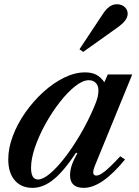

<svg xmlns="http://www.w3.org/2000/svg" viewBox="-20 -876 654 906"><path d="M133.5 10.5Q80 10.5 49.5 -25.2Q19 -61 19 -124Q19 -177.5 40.8 -235Q62.5 -292.5 100 -345.8Q137.5 -399 184.5 -441.8Q231.5 -484.5 282.5 -509.5Q333.5 -534.5 381.5 -534.5Q412.5 -534.5 433.5 -523.8Q454.5 -513 472.5 -488L488.5 -524.5H604L428 -94.5Q418 -69 420.2 -58.2Q422.5 -47.5 435 -47.5Q449.5 -47.5 475.2 -68Q501 -88.5 547.5 -138.5L570 -123.5Q460.5 10.5 375.5 10.5Q310.5 10.5 310.5 -49Q310.5 -70.5 318 -94.2Q325.5 -118 345 -152.5L339 -155.5Q280.5 -67.5 232 -28.5Q183.5 10.5 133.5 10.5ZM159.5 -29Q182.5 -29 215.5 -56.5Q248.5 -84 285.5 -131.8Q322.5 -179.5 358.5 -240.8Q394.5 -302 423 -368.5Q437 -401 440.8 -418.2Q444.5 -435.5 444.5 -449Q444.5 -472 432 -484.8Q419.5 -497.5 399 -497.5Q370.5 -497.5 334.5 -469Q298.5 -440.5 262 -393.8Q225.5 -347 194.8 -291.5Q164 -236 145.2 -181.5Q126.5 -127 126.5 -84Q126.5 -29 159.5 -29ZM372.5 -631 355 -643.5 465 -809.5Q494.5 -856 531 -856Q553.5 -856 568 -843.2Q582.5 -830.5 582.5 -811Q582.5 -795.5 570.5 -779.2Q558.5 -763 530 -743Z"/></svg>

Font: Libre Caslon Text Medium Italic
Style: Regular
Weight: 500
Italic angle: -22.583°
Designer: Pablo Impallari, Rodrigo Fuenzalida, Katja Schimmel
Foundry: Pablo Impallari, Rodrigo Fuenzalida
Version: Version 2.000